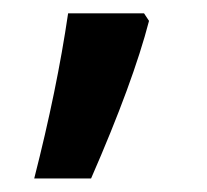

<svg xmlns="http://www.w3.org/2000/svg" viewBox="-20 -136 307 285"><path d="M201.2 -105Q177.7 -14.2 115.2 128.9H30.8Q64.5 -2.9 81.1 -116.2H193.8Z"/></svg>

Font: f4_21440          
Style: Regular
Weight: 600
Foundry: Ascender Corporation
Version: Version 1.10